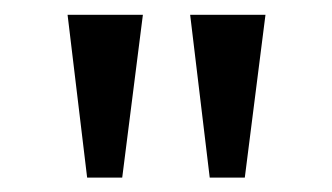

<svg xmlns="http://www.w3.org/2000/svg" viewBox="-20 -743 450 260"><path d="M339.5 -723 311.5 -502.5H264L237.5 -723ZM173.5 -723 145.5 -502.5H98L71.5 -723Z"/></svg>

Font: Public Sans Light
Style: Regular
Weight: 300
Designer: The Public Sans Project Authors: Dan O. Williams and USWDS (Libre Franklin designed by Pablo Impallari and Rodrigo Fuenz
Version: Version 1.007